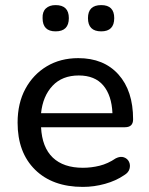

<svg xmlns="http://www.w3.org/2000/svg" viewBox="-20 -724 586 753"><path d="M377 -601Q325 -601 325 -653Q325 -704 377 -704Q428 -704 428 -653Q428 -601 377 -601ZM198 -601Q147 -601 147 -653Q146 -678 160 -691Q174 -704 198 -704Q250 -704 250 -653Q250 -601 198 -601ZM305 9Q186 9 117.5 -58.5Q49 -126 49 -243Q49 -319 79.5 -375.5Q110 -432 163.5 -464Q217 -496 287 -496Q387 -496 444.5 -432Q502 -368 502 -256Q502 -225 470 -225H141Q145 -146 187 -106Q229 -66 305 -66Q338 -66 370.5 -74Q403 -82 434 -103Q452 -112 466 -107Q480 -102 486 -89.5Q492 -77 488 -62Q484 -47 467 -37Q435 -15 392 -3Q349 9 305 9ZM141 -280H421Q418 -350 385 -389Q352 -428 289 -428Q224 -428 186 -387.5Q148 -347 141 -280Z"/></svg>

Font: Chiron GoRound TC
Style: Regular
Weight: 400
Designer: Ryoko NISHIZUKA 西塚涼子 (kana, bopomofo & ideographs); Paul D. Hunt (Latin, Greek & Cyrillic); Sandoll Communications 산돌커뮤니
Foundry: Adobe
Version: Version 1.000;hotconv 1.1.1;makeotfexe 2.6.0